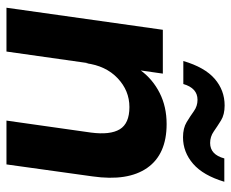

<svg xmlns="http://www.w3.org/2000/svg" viewBox="-82 -650 732 609"><g transform="rotate(90 284.5 -346.0)"><path d="M5 0 75 -496H214L204 -426Q232 -464 275.5 -486Q319 -508 374 -508Q470 -508 513 -446.5Q556 -385 540 -273L502 0H363L401 -268Q409 -329 390.5 -359.5Q372 -390 320 -390Q268 -390 228.5 -352.5Q189 -315 181 -252V-261L144 0ZM416 -560Q387 -560 368 -571.5Q349 -583 333 -594.5Q317 -606 297 -606Q260 -606 247 -561H174Q194 -629 230.5 -660.5Q267 -692 315 -692Q344 -692 362.5 -680.5Q381 -669 397.5 -657.5Q414 -646 434 -646Q471 -646 483 -691H557Q537 -624 500 -592Q463 -560 416 -560Z"/></g></svg>

Font: Host Grotesk Black
Style: Italic
Weight: 900
Italic angle: -8°
Designer: Doğukan Karapınar based on Poppins by Indian Type Foundry, Jonny Pinhorn
Foundry: Element Type
Version: Version 1.000; ttfautohint (v1.8.4.7-5d5b);gftools[0.9.33]